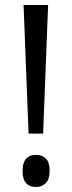

<svg xmlns="http://www.w3.org/2000/svg" viewBox="-20 -800 288 766"><path d="M94 -267 74 -780H172L152 -267ZM124 -54Q70 -54 70 -118Q70 -182 124 -182Q149 -182 163.5 -167Q178 -152 178 -118Q178 -85 162.5 -69.5Q147 -54 124 -54Z"/></svg>

Font: Noto Sans Malayalam UI ExtraCondensed
Style: Regular
Weight: 400
Width: 2
Designer: Jelle Bosma - Monotype Design Team
Foundry: Monotype Imaging Inc.
Version: Version 2.104; ttfautohint (v1.8.4.7-5d5b)